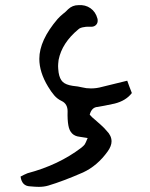

<svg xmlns="http://www.w3.org/2000/svg" viewBox="-20 -420 583 747"><path d="M131 307Q125 307 116.5 306.5Q108 306 97 305Q65 304 60 267Q65 264 73.5 260Q82 256 87 254Q208 222 296 155Q306 147 309.5 142Q313 137 321 117L289 112Q253 108 246 68Q242 46 243 13Q243 -16 220 -27Q203 -35 191 -49Q179 -63 167 -83Q133 -139 133 -191Q133 -263 204 -346Q213 -356 225 -366Q232 -371 236.5 -375.5Q241 -380 245 -384Q262 -400 285 -400Q312 -402 332 -388Q352 -374 359 -348Q360 -346 360 -339Q360 -330 354 -323.5Q348 -317 338 -316H321Q313 -316 310 -315Q292 -313 285 -306Q221 -253 208 -187Q207 -179 206.5 -173Q206 -167 206 -163Q206 -159 206.5 -152.5Q207 -146 208 -138Q212 -113 224 -101.5Q236 -90 263 -86Q284 -84 300 -80Q315 -76 334 -76Q356 -76 377 -82L475 -106L483 -84L493 -58Q470 -28 426 -17Q404 -12 387.5 -9Q371 -6 360 -4Q337 -3 329 26Q336 35 351 47Q358 53 372 65.5Q386 78 395 89Q414 108 414 130Q414 148 399 169Q359 225 303 251Q225 285 168 302Q151 307 131 307Z"/></svg>

Font: Mansalva
Style: Regular
Weight: 400
Designer: Carolina Short
Foundry: Carolina Short
Version: Version 2.112; ttfautohint (v1.8.4.7-5d5b)